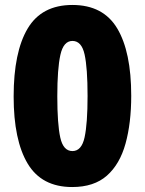

<svg xmlns="http://www.w3.org/2000/svg" viewBox="-20 -744 584 774"><path d="M509 -358Q509 -248 486 -165Q463 -82 411 -36Q359 10 271 10Q148 10 91.5 -84.5Q35 -179 35 -355Q35 -534 91.5 -629Q148 -724 272 -724Q396 -724 452.5 -629.5Q509 -535 509 -358ZM211 -356Q211 -244 223 -189.5Q235 -135 272 -135Q309 -135 321 -190.5Q333 -246 333 -357Q333 -470 321 -524.5Q309 -579 272 -579Q236 -579 223.5 -523Q211 -467 211 -356Z"/></svg>

Font: Noto Sans Sinhala UI SemiCondensed Black
Style: Regular
Weight: 900
Width: 4
Designer: Jelle Bosma - Monotype Design Team
Foundry: Monotype Imaging Inc.
Version: Version 2.006; ttfautohint (v1.8.4.7-5d5b)